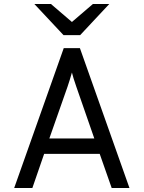

<svg xmlns="http://www.w3.org/2000/svg" viewBox="-20 -941 719 961"><path d="M381 -765H298L152 -921H235L340 -831L445 -921H527ZM539 0 479 -171H201L142 0H51L299 -700H380L628 0ZM452 -248 362 -507Q345 -556 340 -578Q329 -539 318 -507L227 -248Z"/></svg>

Font: Overpass
Style: Regular
Weight: 400
Designer: Delve Withrington, Thomas Jockin
Foundry: Delve Fonts
Version: Version 3.000;DELV;Overpass